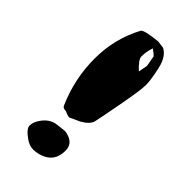

<svg xmlns="http://www.w3.org/2000/svg" viewBox="-232 -774 865 865"><g transform="rotate(45 200.5 -341.5)"><path d="M128.4 -210Q76.7 -328.6 76.7 -456.1Q76.7 -583.5 134.8 -691.4Q142.1 -705.1 224.6 -713.4L259.8 -709Q297.4 -690.9 311 -629.4Q324.7 -568.4 324.7 -536.1V-534.7Q324.7 -502 304.2 -392.6Q283.7 -283.2 277.8 -257.8Q271.5 -232.4 231.9 -210L184.1 -188H182.6Q172.9 -188 152.3 -197.3Q132.3 -197.8 128.4 -210ZM230 -674.3Q219.2 -643.6 219.2 -613.3V-611.3Q219.2 -592.8 258.8 -556.2L267.1 -599.6L257.8 -651.4Q251 -659.2 230 -674.3ZM238.3 -125.5Q277.8 -111.3 277.8 -69.8Q277.8 -0.5 216.3 21Q193.4 29.3 169.9 29.3Q146.5 29.3 123 12.7Q83 -15.6 83 -34.9Q83 -54.2 94.2 -73.2Q122.6 -121.1 167.5 -126Q185.1 -127.9 192.9 -128.9Q206.5 -130.9 214.8 -130.9Q223.1 -130.9 238.3 -125.5Z"/></g></svg>

Font: Drukaatie burti
Style: Heavy
Weight: 800
Version: Version 0.14